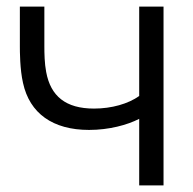

<svg xmlns="http://www.w3.org/2000/svg" viewBox="-20 -560 584 580"><path d="M400.5 0H474V-540H400.5V-270C367.5 -246.5 317.5 -232 264 -232C178.5 -232 133 -269.5 119.5 -342.5C114.5 -368.5 114 -398.5 114 -421V-540H40V-421C40 -405 40 -351 49.5 -309.5C69.5 -217.5 139.5 -167.5 249 -167.5C309.5 -167.5 364.5 -182.5 400.5 -201Z"/></svg>

Font: Hauora
Style: Regular
Weight: 400
Designer: Mikhail Sharanda
Foundry: WCYS & Co.
Version: Version 1.010